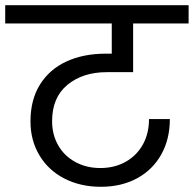

<svg xmlns="http://www.w3.org/2000/svg" viewBox="-47 -760 744 737"><path d="M363 -483Q271 -483 212 -434.5Q153 -386 153 -295Q153 -243 176.5 -202Q200 -161 242.5 -138Q285 -115 338 -115Q393 -115 435.5 -139Q478 -163 501.5 -205.5Q525 -248 525 -303H605Q605 -226 572 -167Q539 -108 479 -75.5Q419 -43 340 -43Q262 -43 200.5 -74.5Q139 -106 104.5 -163.5Q70 -221 70 -294Q70 -377 106.5 -435.5Q143 -494 208 -524Q273 -554 359 -554H382V-670H-27V-740H677V-670H464V-483Z"/></svg>

Font: MSTAGE
Style: Regular
Weight: 400
Designer: Ninad Kale (Devanagari), Jonny Pinhorn (Latin)
Foundry: Indian Type Foundry
Version: 4.004